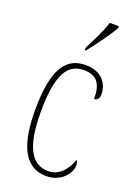

<svg xmlns="http://www.w3.org/2000/svg" viewBox="-148 -828 643 899"><g transform="rotate(20 173.5 -378.0)"><path d="M171 -619V-606H176C214 -653 263 -721 282 -756V-766H237C223 -721 201 -678 171 -619ZM203 10C276 10 318 -46 318 -83C318 -98 315 -105 310 -110C295 -65 262 -15 203 -15C122 -15 76 -86 76 -264C76 -462 125 -517 200 -517C266 -517 290 -480 290 -406C302 -406 315 -414 315 -437C315 -495 276 -542 200 -542C108 -542 48 -479 48 -263C48 -55 114 10 203 10Z"/></g></svg>

Font: Noto Serif ExtraCondensed Thin
Style: Regular
Weight: 100
Width: 2
Designer: Monotype Design Team
Foundry: Monotype Imaging Inc.
Version: Version 2.013